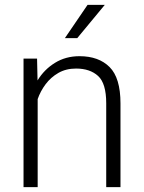

<svg xmlns="http://www.w3.org/2000/svg" viewBox="-20 -769 590 789"><path d="M292.5 -487.3Q251 -487.3 219.7 -469.2Q188.5 -451.2 167.2 -422.6Q146 -394 134.8 -361.8V0H76.7V-528.3H132.3L134.3 -438.5Q161.6 -483.4 205.8 -510.7Q250 -538.1 306.6 -538.1Q385.7 -538.1 430.4 -493.4Q475.1 -448.7 475.1 -344.2V0H416.5V-344.7Q416.5 -426.3 383.1 -456.8Q349.6 -487.3 292.5 -487.3ZM246.6 -612.3 339.8 -749H410.6L297.4 -612.3Z"/></svg>

Font: Vazirmatn UI ExtraLight
Style: Regular
Weight: 200
Designer: Saber Rastikerdar
Foundry: Saber Rastikerdar
Version: Version 33.003